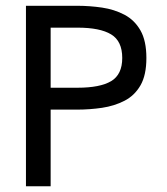

<svg xmlns="http://www.w3.org/2000/svg" viewBox="-20 -648 582 668"><path d="M405.3 -446.3Q405.3 -388.7 366.7 -365.7Q328.1 -342.8 250 -342.8H156.2V-551.8H250Q328.1 -551.8 366.7 -528.3Q405.3 -504.9 405.3 -446.3ZM489.3 -446.3Q489.3 -505.9 468.8 -542Q448.2 -578.1 413.1 -596.7Q377.9 -615.2 335 -621.6Q292 -627.9 247.1 -627.9H70.3V0H156.2V-266.6H247.1Q292 -266.6 335 -272.9Q377.9 -279.3 413.1 -297.4Q448.2 -315.4 468.8 -351.1Q489.3 -386.7 489.3 -446.3Z"/></svg>

Font: Namkio Khamti
Style: Regular
Weight: 400
Designer: Debbi Hosken
Foundry: SIL International
Version: Version 3.917